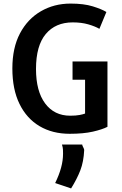

<svg xmlns="http://www.w3.org/2000/svg" viewBox="-20 -729 683 1072"><path d="M326 78Q331 94 331.5 106.5Q332 119 332 129Q332 167 321 207.5Q310 248 288 293L377 323Q410 270 428.5 222Q447 174 450 110Q451 105 445 94Q439 83 439 78ZM580 -21V-386H385V-284H455V-95Q445 -91 424.5 -87Q404 -83 372 -83Q283 -83 232 -151.5Q181 -220 181 -344Q181 -474 235.5 -539Q290 -604 386 -604Q435 -604 473 -593Q511 -582 535 -568L574 -662Q548 -678 498 -693.5Q448 -709 374 -709Q282 -709 208 -666Q134 -623 91.5 -542.5Q49 -462 49 -347Q49 -230 89 -148.5Q129 -67 201 -24.5Q273 18 369 18Q446 18 498.5 6Q551 -6 580 -21Z"/></svg>

Font: Repo DemiBold
Style: Regular
Weight: 600
Designer: Stefan Peev
Foundry: Context Ltd
Version: Version 1.502